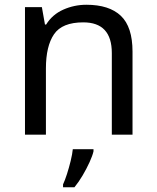

<svg xmlns="http://www.w3.org/2000/svg" viewBox="-20 -659 658 807"><path d="M343 -639Q439 -639 488 -592.5Q537 -546 537 -442V-93H450V-436Q450 -565 330 -565Q241 -565 207 -515Q173 -465 173 -371V-93H85V-629H156L169 -556H174Q200 -598 246 -618.5Q292 -639 343 -639ZM373 -23Q369 -5 356.5 22.5Q344 50 327.5 78Q311 106 293 128H245V116Q253 99 261.5 72.5Q270 46 277 17.5Q284 -11 286 -32H373Z"/></svg>

Font: Noto Sans Telugu UI
Style: Regular
Weight: 400
Designer: Jelle Bosma - Monotype Design Team
Foundry: Monotype Imaging Inc.
Version: Version 2.005; ttfautohint (v1.8.4.7-5d5b)